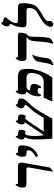

<svg xmlns="http://www.w3.org/2000/svg" viewBox="1086 -1948 875 3088"><g transform="rotate(-90 1524.0 -403.5)"><path d="M113.8 -416Q79.6 -416 65.2 -430.4Q50.8 -444.8 50.8 -482.9Q50.8 -515.6 68.4 -552.2Q85.9 -588.9 100.1 -588.9Q109.9 -588.9 109.9 -580.1L107.9 -568.8Q107.9 -553.2 127 -553.2H395Q427.2 -553.2 440.2 -539.8Q453.1 -526.4 453.1 -500Q453.1 -488.8 446.8 -452.1L377 -53.2Q376 -46.9 372.8 -40.5Q369.6 -34.2 364.7 -29.1Q359.9 -23.9 340.6 -9Q321.3 5.9 315.9 5.9Q309.1 5.9 309.1 -1L311 -16.1L372.1 -358.9Q376 -387.7 376 -391.1Q376 -407.7 368.2 -411.9Q360.4 -416 341.8 -416Z M650.4 -553.2Q691.4 -553.2 704.3 -546.9Q717.3 -540.5 723.6 -525.4Q730 -510.3 730 -482.9Q730 -450.7 719.2 -406.5Q708.5 -362.3 694.1 -336.7Q679.7 -311 655 -287.8Q630.4 -264.6 600.3 -247.8Q570.3 -231 562 -231Q556.6 -231 551 -244.4Q545.4 -257.8 545.4 -264.2Q545.4 -267.1 550.8 -269.5Q561 -273.9 583.7 -289.8Q606.4 -305.7 621.3 -320.8Q636.2 -335.9 643.3 -349.9Q650.4 -363.8 650.4 -384.8Q650.4 -400.4 642.8 -407.7Q635.3 -415 608.4 -415H597.2Q572.3 -415 559.8 -430.7Q547.4 -446.3 547.4 -483.9Q547.4 -522.9 564.7 -554.9Q582 -586.9 599.1 -586.9Q609.4 -586.9 609.4 -579.1L606.4 -564Q606.4 -553.2 621.1 -553.2Z M1383.3 -432.1Q1383.3 -442.9 1366.2 -446.8Q1326.7 -456.1 1326.7 -502.9Q1326.7 -523.4 1336.7 -542.2Q1346.7 -561 1360.8 -574.5Q1375 -587.9 1382.3 -587.9Q1387.7 -587.9 1388.7 -584.2Q1389.6 -580.6 1389.6 -575.2Q1389.6 -562 1404.3 -558.1L1442.4 -550.8Q1485.4 -542.5 1485.4 -502Q1485.4 -470.2 1462.4 -438Q1437 -400.4 1385.3 -350.1Q1354 -318.8 1325.4 -279.1Q1296.9 -239.3 1256.3 -168.9L1160.6 0H839.4Q825.2 -147.5 825.2 -246.1Q825.2 -317.9 833.3 -364Q841.3 -410.2 861.3 -441.9Q824.2 -453.6 824.2 -493.2Q824.2 -526.9 842.3 -557.4Q860.4 -587.9 876.5 -587.9Q882.3 -587.9 882.3 -581.1L881.3 -574.2Q881.3 -564 888.4 -558.1Q895.5 -552.2 920.4 -550.8Q956.1 -548.8 968.3 -539.6Q980.5 -530.3 980.5 -503.9Q980.5 -485.4 971.2 -456.8Q961.9 -428.2 954.6 -428.2Q951.7 -428.2 945.3 -434.6Q939 -440.9 927.2 -440.9Q881.3 -440.9 881.3 -274.9Q881.3 -208 893.6 -134.8Q925.3 -183.6 995.1 -285.2Q1073.2 -398.9 1100.6 -440.9Q1067.4 -446.8 1067.4 -495.1Q1067.4 -512.2 1076.7 -533.7Q1085.9 -555.2 1099.6 -571.5Q1113.3 -587.9 1121.6 -587.9Q1127 -587.9 1127.4 -584Q1128.4 -566.4 1133.1 -560.8Q1137.7 -555.2 1151.4 -554.2L1174.3 -551.8Q1200.7 -550.3 1214.1 -539.6Q1227.5 -528.8 1227.5 -501Q1227.5 -478 1216.6 -450.9Q1205.6 -423.8 1199.2 -423.8L1195.8 -425.8Q1181.6 -437 1172.4 -437Q1160.6 -437 1148.2 -424.1Q1135.7 -411.1 1076.2 -323.7Q1016.6 -236.3 953.6 -139.2H1174.3Q1239.3 -248.5 1263.2 -281.7Q1287.1 -314.9 1323.2 -354Q1359.9 -391.6 1371.6 -407.5Q1383.3 -423.3 1383.3 -432.1Z M1746.6 -139.2Q1794.9 -139.2 1825.9 -160.4Q1856.9 -181.6 1876.2 -233.4Q1895.5 -285.2 1895.5 -333Q1895.5 -376 1874.5 -395.5Q1853.5 -415 1807.6 -415H1659.7Q1641.1 -406.2 1628.2 -391.6Q1615.2 -377 1615.2 -368.2Q1615.2 -359.4 1625 -356.7Q1634.8 -354 1652.3 -354Q1719.2 -354 1719.2 -291Q1719.2 -272 1709 -244.9Q1698.7 -217.8 1684.6 -199Q1670.4 -180.2 1660.6 -180.2Q1650.4 -180.2 1650.4 -189L1652.3 -208Q1652.3 -235.8 1610.4 -235.8Q1564.9 -235.8 1554.7 -206.1L1550.3 -193.8Q1545.9 -180.2 1538.6 -180.2Q1529.3 -180.2 1524.4 -194.3Q1519.5 -208.5 1519.5 -228Q1519.5 -282.7 1541.3 -332Q1563 -381.3 1600.6 -415H1596.2Q1570.8 -415 1560.5 -430.9Q1550.3 -446.8 1550.3 -480Q1550.3 -501.5 1558.8 -527.6Q1567.4 -553.7 1579.6 -570.8Q1591.8 -587.9 1600.6 -587.9Q1610.4 -587.9 1610.4 -579.1L1608.4 -565.9Q1608.4 -553.2 1627.4 -553.2H1827.6Q1881.8 -553.2 1909.9 -539.1Q1938 -524.9 1949.7 -491.7Q1961.4 -458.5 1961.4 -386.2Q1961.4 -297.4 1920.4 -185.3Q1879.4 -73.2 1821.3 0H1436.5L1496.6 -139.2Z M2146.5 -415Q2111.3 -415 2098.9 -433.3Q2086.4 -451.7 2086.4 -486.8Q2086.4 -509.8 2094.5 -532.7Q2102.5 -555.7 2115.2 -572.3Q2127.9 -588.9 2136.2 -588.9Q2145.5 -588.9 2145.5 -581.1L2143.6 -563Q2143.6 -553.2 2159.2 -553.2H2506.3Q2525.4 -553.2 2534.4 -545.4Q2543.5 -537.6 2543.5 -520L2540.5 -492.2L2528.3 -426.8Q2525.9 -414.1 2514.2 -407.2Q2499 -397.9 2491.2 -383.1Q2483.4 -368.2 2480 -345.2Q2476.6 -322.3 2476.6 -246.1Q2476.6 -214.4 2475.3 -186.8Q2474.1 -159.2 2470 -124.3Q2465.8 -89.4 2462.2 -65.4Q2458.5 -41.5 2445.6 -28.1Q2432.6 -14.6 2408.9 -1.2Q2385.3 12.2 2375.5 12.2Q2366.2 12.2 2366.2 3.9L2367.7 -3.9Q2390.1 -67.9 2400.4 -213.9L2404.3 -272.5Q2407.7 -328.6 2423.6 -359.6Q2439.5 -390.6 2474.6 -415ZM2187.5 -314.9Q2187.5 -310.5 2183.6 -306.6Q2163.1 -284.7 2141.1 -142.6L2130.4 -74.2Q2126 -49.8 2114.5 -33.7Q2103 -17.6 2073.7 -2.7Q2044.4 12.2 2027.3 12.2Q2018.6 12.2 2018.6 1Q2019.5 -3.4 2024.4 -10.7Q2043.5 -38.1 2051.3 -86.9Q2072.3 -216.8 2076.4 -230.2Q2080.6 -243.7 2087.2 -255.9Q2093.8 -268.1 2111.1 -283Q2128.4 -297.9 2149.7 -309.3Q2170.9 -320.8 2179.2 -320.8Q2187.5 -320.8 2187.5 -314.9Z M2696.8 -415Q2657.7 -415 2643.6 -426.5Q2629.4 -438 2629.4 -471.2Q2629.4 -487.8 2632.8 -510.3Q2636.2 -532.7 2640.6 -563Q2643.6 -582.5 2650.4 -598.4Q2657.2 -614.3 2664.1 -627Q2670.9 -639.6 2676.3 -649.9Q2681.6 -660.2 2681.6 -668.9Q2681.6 -678.2 2675.5 -681.9Q2669.4 -685.5 2660.6 -689.9Q2644.5 -696.8 2644.5 -722.2Q2644.5 -748.5 2653.8 -770.8Q2663.1 -793 2676.8 -806.9Q2690.4 -820.8 2700.7 -820.8Q2710.4 -820.8 2710.4 -813L2709.5 -807.1Q2709.5 -795.9 2733.4 -791Q2764.6 -783.2 2777.6 -777.1Q2790.5 -771 2790.5 -759.8Q2790.5 -752 2781.5 -738.5Q2772.5 -725.1 2749.5 -697.3Q2696.8 -633.8 2696.8 -579.1Q2696.8 -564.9 2704.8 -559.1Q2712.9 -553.2 2735.4 -553.2H2942.4Q2971.7 -553.2 2987.8 -546.6Q3003.9 -540 3010.7 -525.9Q3017.6 -511.7 3017.6 -472.2Q3017.6 -401.4 3002.7 -341.1Q2987.8 -280.8 2963.4 -253.9Q2933.6 -220.2 2832.5 -161.6L2779.8 -130.9Q2729.5 -101.1 2729.5 -63L2730.5 -39.1Q2730.5 -16.1 2714.6 -1Q2698.7 14.2 2676.8 14.2Q2654.8 14.2 2645.8 2.7Q2636.7 -8.8 2636.7 -22.9Q2636.7 -65.9 2672.4 -108.9Q2708 -151.9 2806.2 -206.5Q2870.1 -242.2 2893.1 -260.7Q2916 -279.3 2927.7 -306.2Q2939.5 -333 2939.5 -368.2Q2939.5 -391.6 2935.3 -399.9Q2931.2 -408.2 2920.9 -411.6Q2910.6 -415 2873.5 -415Z"/></g></svg>

Font: Liberation Serif
Style: Bold Italic
Weight: 700
Italic angle: -16.333°
Designer: Steve Matteson
Foundry: Ascender Corporation
Version: Version 2.1.5